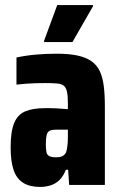

<svg xmlns="http://www.w3.org/2000/svg" viewBox="-20 -730 473 758"><path d="M138 8Q97 8 71 -8.5Q45 -25 33.5 -59.5Q22 -94 22 -148Q22 -211 36 -244.5Q50 -278 80 -290.5Q110 -303 157 -303Q166 -303 176.5 -303Q187 -303 198 -302.5Q209 -302 221.5 -301Q234 -300 248 -299V-322Q248 -351 244.5 -367.5Q241 -384 232 -391.5Q223 -399 205 -400.5Q187 -402 159 -402Q140 -402 120.5 -401.5Q101 -401 82.5 -399.5Q64 -398 45 -396V-503Q82 -511 122 -514.5Q162 -518 204 -518Q252 -518 285 -511Q318 -504 340 -489Q362 -474 373.5 -450Q385 -426 389.5 -391.5Q394 -357 394 -310V0H253L249 -60H240Q231 -36 216.5 -21Q202 -6 182 1Q162 8 138 8ZM201 -109Q212 -109 219.5 -111Q227 -113 232.5 -117.5Q238 -122 241 -129Q244 -138 246 -153.5Q248 -169 248 -190V-218H201Q184 -218 175.5 -213.5Q167 -209 164 -196.5Q161 -184 161 -161Q161 -140 163.5 -129Q166 -118 175 -113.5Q184 -109 201 -109ZM154 -564V-569L206 -710H347V-705L266 -564Z"/></svg>

Font: Saira Condensed ExtraBold
Style: Regular
Weight: 800
Width: 3
Designer: Hector Gatti with collaboration of the Omnibus-Type team
Foundry: Omnibus-Type
Version: Version 1.101